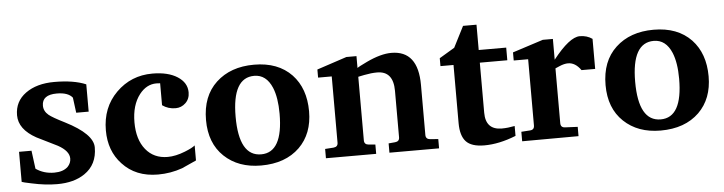

<svg xmlns="http://www.w3.org/2000/svg" viewBox="-42 -780 3645 967"><g transform="rotate(-5 1781.0 -296.0)"><path d="M418 -156Q418 -69 353 -25Q299 12 214 12Q154 12 86 -3Q42 -12 36 -15V-167H99L111 -75Q151 -47 204 -47Q249 -47 273 -70Q290 -88 290 -111Q290 -149 234 -180Q182 -206 129 -232Q42 -280 42 -351Q42 -421 98 -461.5Q154 -502 243 -502Q342 -502 403 -476V-338H340L330 -415Q308 -443 251 -443Q176 -443 176 -388Q176 -360 200 -340Q218 -325 280 -294Q418 -224 418 -156Z M920 -46Q852 -15 847 -13Q788 8 724 8Q611 8 544 -65Q481 -132 481 -236Q481 -352 556 -426.5Q631 -501 739 -501Q818 -501 865.5 -470.5Q913 -440 913 -391Q913 -358 891.5 -337.5Q870 -317 841 -317Q803 -317 774 -338V-449Q766 -450 755 -450Q705 -450 669 -404Q628 -351 628 -264Q628 -177 669 -126.5Q710 -76 780 -76Q820 -76 868 -95Q906 -110 920 -122Z M1509 -243Q1509 -130 1440 -62Q1368 8 1245 8Q1130 8 1059 -59.5Q988 -127 988 -244Q988 -365 1061 -433Q1134 -501 1253 -501Q1374 -501 1443 -429Q1509 -359 1509 -243ZM1360 -244Q1360 -325 1339 -376Q1310 -445 1249 -445Q1138 -445 1138 -248Q1138 -48 1250 -48Q1360 -48 1360 -244Z M2145 0H1894V-47L1927 -50Q1949 -52 1949 -73V-308Q1949 -408 1867 -408Q1838 -408 1802.5 -401Q1767 -394 1770 -394Q1770 -394 1771 -395V-73Q1771 -52 1793 -50L1827 -47V0H1573V-47L1616 -50Q1638 -52 1638 -73V-408H1569V-449L1720 -499H1771V-439Q1776 -444 1822 -466Q1894 -500 1947 -500Q2082 -500 2082 -326V-73Q2082 -52 2104 -50L2145 -47Z M2534 -29Q2449 5 2374 5Q2309 5 2281.5 -24.5Q2254 -54 2254 -118V-412H2188V-452L2265 -498L2319 -604H2387V-476H2526V-412H2387V-159Q2387 -72 2469 -72Q2499 -72 2534 -79Z M2963 -330H2894Q2866 -370 2829 -370Q2810 -370 2785.5 -359.5Q2761 -349 2762 -349Q2762 -350 2764 -352V-73Q2764 -51 2786 -50L2850 -47V0L2565 1V-47L2609 -50Q2631 -51 2631 -73V-408H2558V-449L2713 -499H2764V-394Q2848 -501 2900 -501Q2936 -501 2963 -482Z M3529 -243Q3529 -130 3460 -62Q3388 8 3265 8Q3150 8 3079 -59.5Q3008 -127 3008 -244Q3008 -365 3081 -433Q3154 -501 3273 -501Q3394 -501 3463 -429Q3529 -359 3529 -243ZM3380 -244Q3380 -325 3359 -376Q3330 -445 3269 -445Q3158 -445 3158 -248Q3158 -48 3270 -48Q3380 -48 3380 -244Z"/></g></svg>

Font: Apparatus SIL
Style: Bold
Weight: 700
Version: Version 1.0